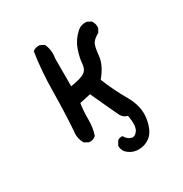

<svg xmlns="http://www.w3.org/2000/svg" viewBox="-144 -586 789 826"><g transform="rotate(-30 250.0 -173.0)"><path d="M299 127Q272 123 252 102Q242 88 242 70L254 49Q264 41 279 43Q289 62 307 68Q325 74 339 53.5Q353 33 343 -21Q322 -25 311.5 -46Q301 -67 283.5 -105.5Q266 -144 248 -183L193 -171Q187 -134 187.5 -93Q188 -52 176 -17Q162 -4 141 -6L121 -17Q103 -46 109 -83Q115 -173 116 -274.5Q117 -376 131 -464Q145 -476 166 -474L186 -464Q202 -431 195 -390V-253Q246 -261 264.5 -273Q283 -285 285 -314Q287 -343 299.5 -379Q312 -415 341 -442Q361 -463 392 -460L411 -450Q423 -434 421 -413L411 -394Q387 -381 377.5 -367Q368 -353 364 -308Q360 -263 319 -214Q344 -150 379.5 -89Q415 -28 406 29Q397 86 368 108.5Q339 131 299 127Z"/></g></svg>

Font: NaniFont Regular
Style: Regular
Weight: 400
Designer: Nanigashitei
Version: Version 1.036